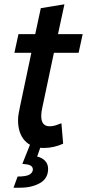

<svg xmlns="http://www.w3.org/2000/svg" viewBox="-20 -678 405 894"><path d="M47 -432 66 -519H144L170 -640L280 -658L250 -519H365L346 -432H231L177 -177Q172 -156 172 -138Q172 -90 211 -90Q225 -90 238 -94Q251 -98 266 -104L274 -9Q255 0 231.5 5.5Q208 11 185 11Q126 11 95 -23.5Q64 -58 64 -119Q64 -134 67 -150Q70 -166 73 -181L126 -432ZM43 196 62 144Q103 144 118 134.5Q133 125 133 111Q133 102 126 95.5Q119 89 101 87L84 85L124 -15L174 -9L153 51Q176 56 190 71Q204 86 204 108Q204 153 166 174.5Q128 196 74 196Z"/></svg>

Font: Radio Canada Condensed Medium
Style: Italic
Weight: 500
Width: 3
Italic angle: -12°
Designer: Charles Daoud, Etienne Aubert Bonn, Alexandre Saumier Demers, Jacques Le Bailly
Foundry: Radio-Canada
Version: Version 2.104; ttfautohint (v1.8.4.7-5d5b);gftools[0.9.28.de